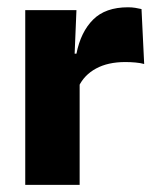

<svg xmlns="http://www.w3.org/2000/svg" viewBox="-20 -520 436 540"><path d="M201 -276 159 -369H195Q207 -430 241.8 -464.8Q276.5 -499.5 340 -499.5Q351 -499.5 360.2 -498Q369.5 -496.5 378 -494.5L385.5 -340Q375 -343 361 -344.2Q347 -345.5 332.5 -345.5Q283.5 -345.5 250 -327.2Q216.5 -309 201 -276ZM204 0H51V-491.5H195L188.5 -334.5L204 -332.5Z"/></svg>

Font: Anek Malayalam Medium
Style: Bold
Weight: 700
Version: Version 1.003